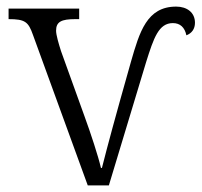

<svg xmlns="http://www.w3.org/2000/svg" viewBox="-20 -562 611 582"><path d="M80 -456 246 0H310L423 -374C446 -447 461 -492 504 -492C526 -492 540 -479 545 -455C561 -461 571 -474 571 -493C571 -524 547 -542 514 -542C425 -542 403 -465 377 -375C328 -202 307 -124 289 -53H286C278 -88 255 -158 236 -210L165 -407C158 -429 150 -456 150 -469C150 -496 166 -504 208 -504H220V-536H6V-504C56 -504 66 -496 80 -456Z"/></svg>

Font: Noto Serif Light
Style: Regular
Weight: 300
Designer: Monotype Design Team
Foundry: Monotype Imaging Inc.
Version: Version 2.013